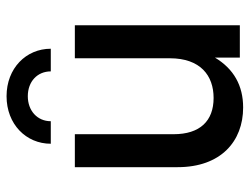

<svg xmlns="http://www.w3.org/2000/svg" viewBox="-110 -660 779 600"><g transform="rotate(-90 280.0 -359.5)"><path d="M244.6 10.3C313 10.3 365.2 -19 400.4 -77.6V0H501.5V-515.6H398.4V-218.8C398.4 -123 344.2 -82 274.4 -82C202.6 -82 161.1 -124.5 161.1 -207V-515.6H58.1V-194.3C58.1 -59.6 138.7 10.3 244.6 10.3ZM279.8 -729C192.4 -729 131.3 -668 131.3 -590.8H201.7C201.7 -632.8 234.4 -662.6 279.8 -662.6C325.7 -662.6 357.4 -632.8 357.4 -590.8H428.2C428.2 -668 367.2 -729 279.8 -729Z"/></g></svg>

Font: Inteeer Medium
Style: Regular
Weight: 500
Designer: Rasmus Andersson
Foundry: rsms
Version: Version 4.001;Glyphs 3.4 (3402)